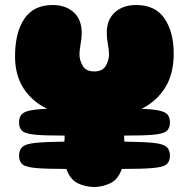

<svg xmlns="http://www.w3.org/2000/svg" viewBox="-20 -733 753 766"><path d="M356 13Q322 13 291 -1.5Q260 -16 245 -59Q165 -59 124.5 -62.5Q84 -66 70 -77Q56 -88 56 -112Q56 -135 69.5 -147Q83 -159 121.5 -163Q160 -167 237 -168Q237 -181 238 -192Q161 -192 122 -195.5Q83 -199 69.5 -210Q56 -221 56 -244Q56 -263 64.5 -274.5Q73 -286 97 -291.5Q121 -297 168 -299Q108 -328 74 -380.5Q40 -433 40 -508Q40 -603 77 -658Q114 -713 190 -713Q242 -713 274 -684Q306 -655 306 -602Q306 -580 301.5 -556.5Q297 -533 297 -516Q297 -493 310 -470.5Q323 -448 356 -448Q389 -448 402 -470.5Q415 -493 415 -516Q415 -533 410.5 -556.5Q406 -580 406 -602Q406 -655 438.5 -684Q471 -713 523 -713Q600 -713 636.5 -659Q673 -605 673 -519Q673 -438 639 -383.5Q605 -329 545 -299Q592 -297 616.5 -291.5Q641 -286 649.5 -274.5Q658 -263 658 -244Q658 -221 644.5 -210Q631 -199 591.5 -195.5Q552 -192 475 -192Q475 -181 476 -168Q553 -167 592 -163Q631 -159 644.5 -147Q658 -135 658 -112Q658 -88 644 -77Q630 -66 588.5 -62.5Q547 -59 466 -59Q451 -16 419 -1.5Q387 13 356 13Z"/></svg>

Font: Cherry Bomb One
Style: Regular
Weight: 400
Designer: satsuyako
Foundry: satsuyako
Version: Version 4.100; ttfautohint (v1.8.3)